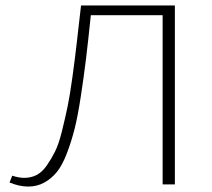

<svg xmlns="http://www.w3.org/2000/svg" viewBox="-20 -678 780 706"><path d="M623 -658V0H578V-622H314Q304 -525 296 -459.5Q288 -394 277 -322.5Q266 -251 254.5 -205Q243 -159 226 -114.5Q209 -70 189 -45.5Q169 -21 142.5 -6.5Q116 8 84 8Q51 8 15 -7L25 -32Q49 -24 69 -24Q94 -24 114.5 -34.5Q135 -45 152 -69.5Q169 -94 182.5 -121Q196 -148 208 -196.5Q220 -245 228.5 -286Q237 -327 246.5 -396Q256 -465 262 -518.5Q268 -572 278 -658Z"/></svg>

Font: EauTestText Light
Style: Regular
Weight: 300
Designer: Christian Thalmann (Catharsis Fonts)
Version: Version 0.001;PS 000.001;hotconv 1.0.88;makeotf.lib2.5.64775